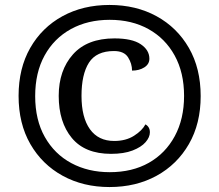

<svg xmlns="http://www.w3.org/2000/svg" viewBox="-20 -745 885 775"><path d="M422 10Q316 10 233 -35.5Q150 -81 102.5 -163.5Q55 -246 55 -358Q55 -469 102 -551.5Q149 -634 232 -679.5Q315 -725 422 -725Q529 -725 612 -679.5Q695 -634 742.5 -551.5Q790 -469 790 -357Q790 -246 742.5 -163.5Q695 -81 612 -35.5Q529 10 422 10ZM423 -50Q514 -50 581 -88Q648 -126 685.5 -195.5Q723 -265 723 -358Q723 -452 685 -521Q647 -590 579.5 -627.5Q512 -665 423 -665Q334 -665 266 -627.5Q198 -590 160 -521Q122 -452 122 -357Q122 -261 161 -192Q200 -123 268 -86.5Q336 -50 423 -50ZM428 -124Q323 -124 270 -188Q217 -252 217 -358Q217 -461 274.5 -525.5Q332 -590 442 -590Q513 -590 548 -566.5Q583 -543 583 -508Q583 -486 562.5 -473Q542 -460 513 -460Q513 -488 497 -513.5Q481 -539 440 -539Q369 -539 339 -492Q309 -445 309 -358Q309 -271 343 -223.5Q377 -176 441 -176Q488 -176 521 -197Q554 -218 567 -243Q585 -233 585 -211Q585 -191 567.5 -171Q550 -151 515 -137.5Q480 -124 428 -124Z"/></svg>

Font: Noto Serif Thai
Style: Bold
Weight: 700
Designer: Monotype Design Team
Foundry: Monotype Imaging Inc.
Version: Version 2.002; ttfautohint (v1.8.4.7-5d5b)